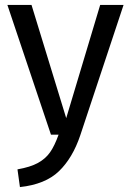

<svg xmlns="http://www.w3.org/2000/svg" viewBox="-20 -547 532 780"><path d="M306 3Q275 95 219.5 148.5Q164 202 61 213L51 141Q103 132 134 115Q165 98 183.5 71.5Q202 45 218 0H187L10 -527H108L249 -67L387 -527H482Z"/></svg>

Font: Wolseley Sans
Style: Regular
Weight: 400
Designer: Carrois Corporate & Edenspiekermann AG
Foundry: Carrois Corporate GbR & Edenspiekermann AG
Version: Version 4.202